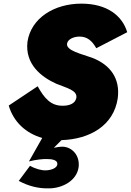

<svg xmlns="http://www.w3.org/2000/svg" viewBox="-20 -740 719 1055"><path d="M187 -266 28 -160C54 -70 123 -7 212 18L139 147C178 137 217 133 239 134C260 134 297 137 295 162C294 185 257 196 231 196C208 197 172 187 145 171L83 254C138 283 191 297 254 295C323 293 401 254 412 179C420 114 376 68 325 66C308 66 291 69 276 72L318 30C475 25 605 -51 627 -200C641 -307 588 -384 485 -423C431 -443 338 -462 349 -503C355 -526 387 -539 417 -539C459 -539 486 -516 509 -475L679 -563C652 -654 568 -720 427 -720C278 -720 151 -641 131 -511C116 -386 209 -316 289 -280C344 -257 409 -244 399 -200C392 -170 360 -159 325 -159C259 -158 223 -201 187 -266Z"/></svg>

Font: Jost* Black
Style: Italic
Weight: 900
Italic angle: -10°
Version: Version 3.7